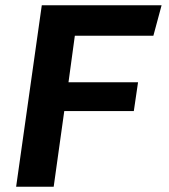

<svg xmlns="http://www.w3.org/2000/svg" viewBox="-20 -706 640 726"><path d="M41 0 138 -686H591L560 -571H263L239 -395H502L486 -286H223L183 0Z"/></svg>

Font: Chivo Mono SemiBold
Style: Italic
Weight: 600
Italic angle: -8.05°
Monospace: yes
Version: Version 1.008